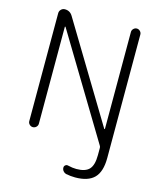

<svg xmlns="http://www.w3.org/2000/svg" viewBox="-137 -850 955 1151"><g transform="rotate(15 340.5 -275.0)"><path d="M534.2 -122.1Q535.2 -121.1 536.6 -121.6Q538.1 -122.1 538.1 -123V-724.6Q538.1 -736.3 546.9 -745.1Q555.7 -753.9 567.4 -753.9Q579.1 -753.9 587.9 -745.1Q596.7 -736.3 596.7 -724.6V41Q596.7 127 558.6 165.5Q520.5 204.1 440.4 204.1Q412.1 204.1 382.8 198.2Q372.1 195.3 364.7 186Q357.4 176.8 357.4 165Q357.4 155.3 365.2 149.4Q373 143.6 382.8 146.5Q410.2 153.3 434.6 153.3Q490.2 153.3 514.2 127.4Q538.1 101.6 538.1 39.1V-5.9Q538.1 -12.7 534.2 -18.6L151.4 -653.3Q150.4 -654.3 148.9 -653.8Q147.5 -653.3 147.5 -652.3V-50.8Q147.5 -39.1 138.7 -30.3Q129.9 -21.5 117.7 -21.5Q105.5 -21.5 96.7 -30.3Q87.9 -39.1 87.9 -50.8V-720.7Q87.9 -734.4 97.7 -744.1Q107.4 -753.9 121.1 -753.9Q153.3 -753.9 169.9 -725.6Z"/></g></svg>

Font: Gen Jyuu Gothic P Light
Style: Regular
Weight: 200
Designer: [Source Han Sans]
Ryoko NISHIZUKA  (kana & ideographs); Paul D. Hunt (Latin, Greek & Cyrillic); Wenlong ZHANG  (bopomofo
Version: Version 1.002.20150607